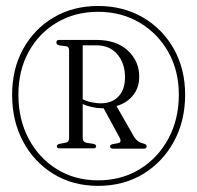

<svg xmlns="http://www.w3.org/2000/svg" viewBox="-20 -766 660 642"><path d="M308 -144.5Q224 -144.5 159 -184.2Q94 -224 57.2 -292.8Q20.5 -361.5 20.5 -449Q20.5 -535.5 57.5 -602.5Q94.5 -669.5 159.5 -707.8Q224.5 -746 308 -746Q392 -746 457.8 -707.8Q523.5 -669.5 561.2 -602.5Q599 -535.5 599 -449.5Q599 -361.5 561.5 -292.8Q524 -224 458.5 -184.2Q393 -144.5 308 -144.5ZM308 -163Q386.5 -163 447.5 -200.5Q508.5 -238 543.2 -302.8Q578 -367.5 578 -449.5Q578 -529.5 542.8 -592Q507.5 -654.5 446.5 -690.5Q385.5 -726.5 308 -726.5Q231 -726.5 170.8 -691Q110.5 -655.5 76 -593Q41.5 -530.5 41.5 -449.5Q41.5 -367.5 75.5 -302.8Q109.5 -238 169.8 -200.5Q230 -163 308 -163ZM445.5 -509.5Q445.5 -472.5 424.5 -446.8Q403.5 -421 369.5 -411.5L428 -309Q439 -290.5 460 -286Q470.5 -283 470.5 -277Q470.5 -269 461.5 -269H357.5Q348 -269 348 -276.5Q348 -282 356.5 -284L374 -287Q389 -289.5 379 -307.5L326.5 -404Q324.5 -404 322.5 -404Q305.5 -404 288.5 -407.8Q271.5 -411.5 256.5 -418V-304.5Q256.5 -291.5 269.5 -288.5L292.5 -285Q301.5 -282.5 301.5 -277Q301.5 -270 292.5 -270H179Q170 -270 170 -277Q170 -282.5 179 -285L200 -289Q211 -291 211 -304.5V-596.5Q211 -609.5 202.5 -611L177.5 -614.5Q168.5 -616.5 168.5 -624.5Q168.5 -632.5 178 -632.5H302Q369.5 -632.5 407.5 -597Q445.5 -561.5 445.5 -509.5ZM256.5 -614.5V-434Q272.5 -426.5 288.5 -423.5Q304.5 -420.5 316 -420.5Q355 -420.5 376.5 -443.8Q398 -467 398 -508Q398 -554 372.5 -584.2Q347 -614.5 301.5 -614.5Z"/></svg>

Font: Fraunces 144pt Soft Light
Style: Regular
Weight: 300
Version: Version 1.000;[0bf87f6ff]